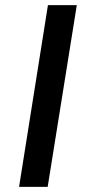

<svg xmlns="http://www.w3.org/2000/svg" viewBox="-20 -725 337 745"><path d="M54 0 166 -705H278L165 0Z"/></svg>

Font: Nunito Sans 7pt SemiBold
Style: Italic
Weight: 600
Italic angle: -9°
Designer: Vernon Adams
Foundry: Vernon Adams
Version: Version 3.101;gftools[0.9.27]